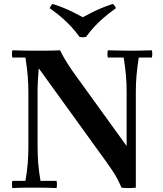

<svg xmlns="http://www.w3.org/2000/svg" viewBox="-20 -959 832 981"><path d="M601 0Q590 -25 579 -46Q568 -67 554.5 -87Q541 -107 524 -131L178 -610L148 -700Q170 -700 196 -700Q222 -700 246 -700.5Q270 -701 287 -702Q299 -677 314 -652Q329 -627 354 -591L627 -213L674 0Q656 2 637.5 2Q619 2 601 0ZM43 2Q39 -17 43 -35H110Q118 -80 121.5 -122.5Q125 -165 125 -210V-490Q125 -531 121.5 -572Q118 -613 110 -665H43Q39 -684 43 -702Q78 -701 104 -700.5Q130 -700 148 -700L178 -610Q176 -584 174 -553.5Q172 -523 172 -490V-210Q172 -165 175.5 -122.5Q179 -80 187 -35H269Q273 -17 269 2Q231 0 199 0Q167 0 148 0Q130 0 104 0Q78 0 43 2ZM674 0 627 -213V-490Q627 -535 623.5 -574Q620 -613 612 -665H531Q527 -684 531 -702Q569 -701 601 -700.5Q633 -700 652 -700Q669 -700 695.5 -700.5Q722 -701 756 -702Q760 -684 756 -665H689Q681 -613 677.5 -574Q674 -535 674 -490ZM557 -939Q568 -929 572 -917Q532 -888 507 -866Q482 -844 462 -822.5Q442 -801 419 -770Q403 -767 387 -770Q364 -801 344 -822.5Q324 -844 299.5 -866Q275 -888 234 -917Q238 -929 249 -939Q283 -928 308 -917.5Q333 -907 355 -896Q377 -885 403 -871Q429 -885 451 -896Q473 -907 498 -917.5Q523 -928 557 -939Z"/></svg>

Font: Poltawski Nowy Medium
Style: Regular
Weight: 500
Version: Version 1.001;gftools[0.9.25]